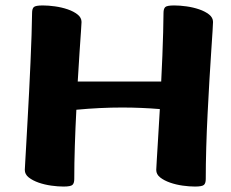

<svg xmlns="http://www.w3.org/2000/svg" viewBox="-20 -672 848 705"><path d="M213.2 13Q192.9 13 168.4 9.6Q143.9 6.2 121.9 -1.4Q100 -9.1 85.5 -20.5Q71.1 -31.9 71.1 -48Q71.1 -51.7 72.6 -76.3Q74.1 -100.9 76.3 -141.2Q78.6 -181.6 81.3 -231.2Q84.1 -280.9 86.9 -335.5Q89.8 -390.1 92 -443.4Q94.3 -496.7 95.9 -543.5Q97.5 -590.3 97.8 -624.6Q97.8 -639.9 104.2 -646Q110.6 -652 137.2 -652Q157.6 -652 182 -648.6Q206.5 -645.2 228.5 -637.7Q250.5 -630.2 264.9 -618.7Q279.4 -607.3 279.4 -591.3Q279.4 -587.3 277.4 -557.8Q275.4 -528.3 272.1 -480.4Q268.9 -432.5 265.4 -372.6H571.9Q574.4 -420.3 576.2 -466.5Q577.9 -512.6 579.1 -553.6Q580.4 -594.6 580.4 -624.6Q580.4 -639.9 586.8 -646Q593.2 -652 619.8 -652Q640.2 -652 664.7 -648.6Q689.2 -645.2 711.2 -637.7Q733.3 -630.2 747.8 -618.7Q762.2 -607.3 762.2 -591.3Q762.2 -587.5 760.5 -558.1Q758.7 -528.7 755.5 -481.8Q752.2 -434.9 748.9 -376.5Q745.5 -318.1 742.3 -254.7Q739 -191.2 737.3 -129.8Q735.5 -68.4 735.5 -14.6Q735.5 0.7 728.9 6.8Q722.2 13 695.8 13Q675.5 13 651 9.6Q626.5 6.2 604.6 -1.4Q582.6 -9.1 568.1 -20.5Q553.7 -31.9 553.7 -48Q553.7 -51.7 555.6 -82.9Q557.4 -114.1 560.5 -163.6Q563.7 -213.1 566.9 -271.5Q534.5 -274.2 499.4 -275.7Q464.3 -277.2 428.4 -277.2Q347.2 -277.2 260.4 -269Q256.9 -203.3 254.8 -137.3Q252.7 -71.4 252.7 -14.6Q252.7 0.7 246.1 6.8Q239.6 13 213.2 13Z"/></svg>

Font: Briem Hand Thin
Style: Regular
Weight: 100
Designer: Gunnlaugur SE Briem, Eben Sorkin
Foundry: Sorkin Type Co.
Version: Version 1.003